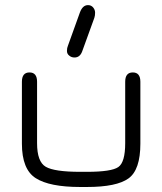

<svg xmlns="http://www.w3.org/2000/svg" viewBox="-20 -746 648 766"><path d="M331.1 -725.6Q343.8 -725.6 351.6 -716.3Q359.4 -707 359.4 -695.3Q359.4 -683.6 356.4 -674.8L308.6 -543Q299.8 -516.6 277.3 -516.6Q264.6 -516.6 255.9 -524.4Q247.1 -531.2 247.1 -543Q247.1 -554.7 251 -563.5L298.8 -696.3Q309.6 -725.6 331.1 -725.6ZM327.1 0H299.8Q177.7 0 122.6 -35.2Q67.4 -70.3 67.4 -172.9V-419.9Q67.4 -457 97.7 -457Q127.9 -457 127.9 -419.9V-174.8Q127.9 -100.6 162.6 -80.6Q197.3 -60.5 299.8 -60.5H327.1Q424.8 -60.5 452.1 -79.6Q479.5 -98.6 479.5 -174.8V-419.9Q479.5 -457 509.8 -457Q540 -457 540 -419.9V-172.9Q540 -68.4 492.7 -34.2Q445.3 0 327.1 0Z"/></svg>

Font: Jura
Style: Medium
Weight: 500
Version: Version 2.6.1